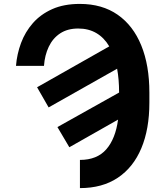

<svg xmlns="http://www.w3.org/2000/svg" viewBox="-20 -758 852 991"><path d="M276.4 -102.1 594.7 -280.3V-281.2Q594.7 -348.1 584.5 -403.3L231 -203.6L171.4 -307.6L543.9 -518.6Q517.6 -563.5 477.3 -587.2Q437 -610.8 383.8 -610.8Q328.6 -610.8 290.5 -585.7Q252.4 -560.5 231.7 -516.8Q210.9 -473.1 207 -418H62.5Q67.4 -479 88.6 -536.1Q109.9 -593.3 149.7 -638.7Q189.5 -684.1 249.5 -710.9Q309.6 -737.8 392.1 -737.8Q507.3 -737.8 587.4 -681.9Q667.5 -626 709.2 -523.4Q751 -420.9 751 -280.3V-228Q751 -91.8 709.5 7.1Q668 106 588.1 159.4Q508.3 212.9 392.6 212.9V67.4Q481 67.4 528.6 12.7Q576.2 -42 589.4 -140.6L337.9 2Z"/></svg>

Font: Inter Tight
Style: Bold
Weight: 700
Designer: Rasmus Andersson
Foundry: rsms
Version: Version 3.004; ttfautohint (v1.8.4.7-5d5b)